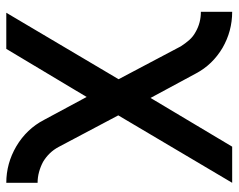

<svg xmlns="http://www.w3.org/2000/svg" viewBox="-92 -448 740 595"><g transform="rotate(90 277.5 -150.0)"><path d="M16 -500V-403Q33 -403 48.5 -399Q64 -395 78 -387Q93 -379 103.5 -367Q114 -355 123 -341L225 -148L19 200H131L280 -49L351 83Q365 110 385.5 131.5Q406 153 433 169Q486 200 546 200V103Q529 103 512.5 98.5Q496 94 481 86Q466 77 454.5 65Q443 53 435 38L337 -147L546 -500H434L283 -247L207 -388Q180 -439 128 -470Q76 -500 16 -500Z"/></g></svg>

Font: Unageo
Style: Medium
Weight: 500
Designer: Richard Sepsi
Foundry: Richard Sepsi
Version: Version 2.000